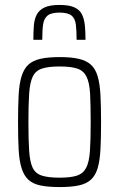

<svg xmlns="http://www.w3.org/2000/svg" viewBox="-20 -749 482 777"><path d="M222 8Q174 8 143.5 1.5Q113 -5 95 -21.5Q77 -38 67.5 -68Q58 -98 55.5 -143.5Q53 -189 53 -254Q53 -319 55.5 -365Q58 -411 67.5 -441Q77 -471 95 -487.5Q113 -504 143.5 -511Q174 -518 222 -518Q268 -518 298.5 -511Q329 -504 347.5 -487.5Q366 -471 375 -441Q384 -411 386.5 -365Q389 -319 389 -254Q389 -189 386.5 -143.5Q384 -98 375 -68Q366 -38 347.5 -21.5Q329 -5 298.5 1.5Q268 8 222 8ZM221 -30Q267 -30 292 -38.5Q317 -47 329 -70.5Q341 -94 344 -138.5Q347 -183 347 -254Q347 -326 344.5 -370.5Q342 -415 330 -439Q318 -463 292.5 -471.5Q267 -480 221 -480Q176 -480 150 -471.5Q124 -463 112.5 -439Q101 -415 98 -370.5Q95 -326 95 -254Q95 -183 98 -138.5Q101 -94 112 -70.5Q123 -47 149 -38.5Q175 -30 221 -30ZM221 -729Q260 -729 281.5 -719Q303 -709 312 -690Q321 -671 323.5 -645.5Q326 -620 326 -588H290Q290 -625 287 -649.5Q284 -674 269.5 -686Q255 -698 221 -698Q187 -698 172.5 -686Q158 -674 154.5 -650.5Q151 -627 151 -588H115Q115 -619 117 -645Q119 -671 128.5 -689.5Q138 -708 159.5 -718.5Q181 -729 221 -729Z"/></svg>

Font: Saira Condensed ExtraLight
Style: Regular
Weight: 250
Width: 3
Designer: Hector Gatti with collaboration of the Omnibus-Type team
Foundry: Omnibus-Type
Version: Version 1.101